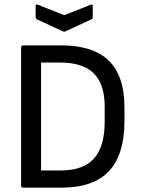

<svg xmlns="http://www.w3.org/2000/svg" viewBox="-20 -864 651 884"><path d="M87 0Q77 0 77 -10V-645Q77 -655 87 -655H262Q409 -655 481 -584.5Q553 -514 553 -370V-307Q553 -152 481.5 -76Q410 0 263 0ZM169 -79H258Q363 -79 412.5 -134Q462 -189 462 -303V-373Q462 -476 412 -526Q362 -576 257 -576H169ZM269 -720 150 -775Q144 -778 144 -786V-837Q144 -847 155 -842L276 -794L397 -842Q407 -846 407 -837V-786Q407 -778 401 -775L282 -720Q276 -716 269 -720Z"/></svg>

Font: Sofia Sans Semi Condensed Medium
Style: Regular
Weight: 500
Designer: Botio Nikoltchev, Ani Petrova
Foundry: lettersoup
Version: Version 4.100